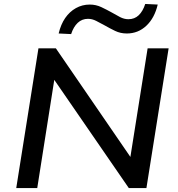

<svg xmlns="http://www.w3.org/2000/svg" viewBox="-20 -949 899 969"><path d="M62 0 174 -705H262L647 -144H636L725 -705H831L719 0H630L245 -559H256L168 0ZM339 -777 276 -780Q287 -826 309 -858Q331 -890 363 -908Q395 -926 433 -926Q464 -926 491.5 -913Q519 -900 544 -886Q566 -873 586.5 -862.5Q607 -852 628 -852Q659 -852 680 -872Q701 -892 713 -929L776 -926Q760 -858 718.5 -819Q677 -780 620 -780Q588 -780 561 -793Q534 -806 508 -821Q486 -833 465.5 -843.5Q445 -854 424 -854Q394 -854 372.5 -834Q351 -814 339 -777Z"/></svg>

Font: Nunito Sans 10pt SemiExpanded SemiBold
Style: Italic
Weight: 600
Width: 6
Italic angle: -9°
Designer: Vernon Adams
Foundry: Vernon Adams
Version: Version 3.101;gftools[0.9.27]